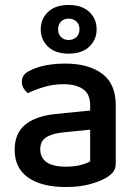

<svg xmlns="http://www.w3.org/2000/svg" viewBox="-20 -738 551 773"><path d="M245 -67Q280 -67 306 -74Q332 -81 343 -89V-216L234 -205Q188 -200 165 -184.5Q142 -169 142 -137Q142 -104 167 -85.5Q192 -67 245 -67ZM243 -482Q336 -482 391 -441.5Q446 -401 446 -314V-81Q446 -58 435.5 -45.5Q425 -33 407 -22Q381 -7 340 4Q299 15 245 15Q148 15 93.5 -23Q39 -61 39 -135Q39 -201 81.5 -236Q124 -271 204 -279L343 -293V-315Q343 -359 314.5 -379Q286 -399 235 -399Q195 -399 158 -388Q121 -377 92 -363Q82 -371 75 -382.5Q68 -394 68 -408Q68 -425 76.5 -436Q85 -447 103 -455Q131 -469 167 -475.5Q203 -482 243 -482ZM144 -620Q144 -662 173.5 -690Q203 -718 256 -718Q310 -718 339.5 -690Q369 -662 369 -620Q369 -578 339.5 -550Q310 -522 256 -522Q203 -522 173.5 -550Q144 -578 144 -620ZM214 -620Q214 -600 226 -588.5Q238 -577 256 -577Q275 -577 287.5 -588.5Q300 -600 300 -620Q300 -640 287.5 -651.5Q275 -663 256 -663Q238 -663 226 -651.5Q214 -640 214 -620Z"/></svg>

Font: Baloo Bhaina 2 Medium
Style: Regular
Weight: 500
Designer: Yesha Goshar, Manish Minz, Shuchita Grover and Ek Type
Foundry: Ek Type
Version: Version 1.640;hotconv 1.0.111;makeotfexe 2.5.65597; ttfautoh